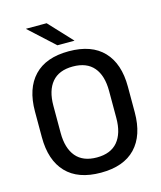

<svg xmlns="http://www.w3.org/2000/svg" viewBox="-123 -915 852 1016"><g transform="rotate(-15 303.5 -407.0)"><path d="M303.5 13Q178.5 13 113.8 -55Q49 -123 49 -249.5V-390Q49 -516 113.8 -584Q178.5 -652 303.5 -652Q428.5 -652 493.2 -584Q558 -516 558 -390V-249.5Q558 -123 493.2 -55Q428.5 13 303.5 13ZM303.5 -70.5Q379.5 -70.5 417.8 -116.2Q456 -162 456 -245.5V-394Q456 -478 417.8 -523.2Q379.5 -568.5 303.5 -568.5Q227.5 -568.5 189.2 -523.2Q151 -478 151 -394V-245.5Q151 -162 189.2 -116.2Q227.5 -70.5 303.5 -70.5ZM229.5 -825.5 347.5 -699V-698H254.5L117 -824V-825.5Z"/></g></svg>

Font: Anek Odia Medium
Style: Regular
Weight: 500
Designer: Yesha Goshar & Mahesh Sahu (Odia), Yesha Goshar (Latin)
Foundry: Ek Type
Version: Version 1.003